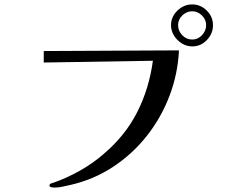

<svg xmlns="http://www.w3.org/2000/svg" viewBox="-20 -846 1040 869"><path d="M913 -732Q913 -757 894 -776Q875 -795 850 -795Q825 -795 805.5 -776.5Q786 -758 786 -732Q786 -706 805 -686.5Q824 -667 850 -667Q876 -667 894.5 -687Q913 -707 913 -732ZM790 -618Q785 -512 747.5 -413Q710 -314 645 -231.5Q580 -149 492 -91Q404 -33 299 -9Q281 -5 262.5 -1Q244 3 225 3Q221 3 212.5 1.5Q204 0 204 -6Q204 -13 210.5 -15.5Q217 -18 222 -19Q282 -40 341.5 -73.5Q401 -107 449 -149Q547 -232 601 -338.5Q655 -445 672 -571L178 -563V-615ZM944 -732Q944 -694 916.5 -665Q889 -636 850 -636Q825 -636 803 -649.5Q781 -663 767.5 -685Q754 -707 754 -732Q754 -770 783 -798Q812 -826 850 -826Q888 -826 916 -798Q944 -770 944 -732Z"/></svg>

Font: Kaisei Opti
Style: Regular
Weight: 400
Designer: Font-Kai, 金井和夫
Foundry: KAZUO KANAI
Version: Version 5.003